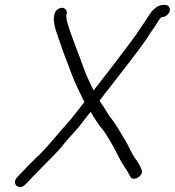

<svg xmlns="http://www.w3.org/2000/svg" viewBox="-20 -706 717 788"><path d="M657.4 -686H649.4C626.7 -686 602.7 -662.9 591.4 -643C575.5 -616.6 556.9 -592.6 539.4 -565L519 -537C510.5 -526.3 501.4 -514.3 491.7 -501C456.5 -452.9 400.5 -381.3 364.3 -335C348.1 -367 333.6 -398 321 -433C298.9 -497.9 271.7 -556.7 253.8 -623L252.3 -638C252.1 -640 252.1 -641.7 252.4 -643L253.8 -649C256.9 -662.5 247.7 -674 234.1 -674C220.5 -674 206.9 -662.5 203.8 -649L202.4 -643C200.8 -635.7 200.3 -628 201.1 -620C203.4 -604.6 203.6 -599.6 208.6 -583L217.1 -559C219.6 -549.7 222.7 -540.3 226.6 -531C239.5 -488.4 257 -450.9 272 -407C287.8 -364.9 307.4 -326 326.3 -287C301.5 -256.2 276.8 -221.9 252 -195C214.9 -153.6 182 -112.5 145.1 -74C125.7 -57 113.1 -42.2 94.8 -25L81.5 -11C77.1 -6.3 70.6 0.3 61.9 9L49.9 22C25.8 48.9 58.2 77.3 83 52L96 39C115.6 18.2 123.4 9.6 142.1 -9C168.9 -37.4 198.7 -65 224.7 -94C244 -118.5 265.6 -143.7 287.6 -167C308.8 -189.5 330.1 -220.9 352 -247C363 -229.8 382.8 -194.5 394.2 -183C412.8 -162.6 435.3 -121.4 448.6 -98L461.1 -74C465.2 -66 469.1 -58.3 472.8 -51C485.2 -27.9 502.1 -7.1 513.3 16C522.4 44 574.3 15.5 560.5 -11C553.4 -29 543.8 -44.4 531.9 -60C517.5 -81.5 508.3 -106.6 494.8 -129C488.8 -136.8 465.4 -179.2 455.6 -193C438.7 -220.6 434.4 -218.2 418 -247C408.9 -262.3 399.8 -276.3 390.7 -289C389.7 -290.3 389 -291.7 388.6 -293C403.1 -312.7 418.4 -331.3 435 -353C481.6 -413.9 539 -485.1 580.8 -545C587.7 -557.1 601 -577.7 610 -589C620.7 -603.7 629.7 -623.6 642.8 -636H645.8C659 -636 673.6 -647.8 676.6 -661C679.7 -674.2 670.6 -686 657.4 -686Z"/></svg>

Font: HoneyBee
Style: BookIt
Weight: 300
Foundry: Cannot Into Space Fonts
Version: Version 0.89